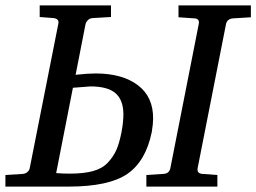

<svg xmlns="http://www.w3.org/2000/svg" viewBox="-42 -691 949 711"><path d="M887 -627 821 -623Q799 -621 795 -602L690 -69Q686 -49 707 -47L763 -43V0H500V-43L563 -47Q585 -48 589 -69L694 -602Q698 -622 678 -623L619 -627V-671H887ZM525 -251Q525 -232 520 -202Q498 -94 429.5 -47Q361 0 212 0H-22V-43L43 -47Q53 -48 60 -54.5Q67 -61 68 -68L174 -603Q178 -621 157 -624L105 -628V-671H369V-628L300 -624Q290 -623 283.5 -616.5Q277 -610 275 -603L238 -414Q283 -419 312 -419Q411 -419 468.5 -375.5Q526 -332 525 -251ZM415 -270Q414 -322 385 -346.5Q356 -371 293 -371L228 -366L166 -50Q191 -48 216 -48Q268 -48 302.5 -57.5Q337 -67 357.5 -89Q378 -111 389 -136Q400 -161 408 -202Q415 -238 415 -270Z"/></svg>

Font: Veleka
Style: Italic
Weight: 400
Italic angle: -12°
Designer: Stefan Peev, Context Ltd, 2016; SIL International, 1997-2014.
Foundry: Stefan Peev, Context Ltd, 2016
Version: Version 1.000